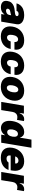

<svg xmlns="http://www.w3.org/2000/svg" viewBox="1902 -2668 777 4620"><g transform="rotate(90 2290.0 -358.5)"><path d="M4.3 -150.6Q14.2 -210.6 46.9 -246.8Q80.3 -283.7 127.8 -301.7Q175.4 -319.6 233 -323.9Q268.5 -326.7 292.8 -330.4Q317.1 -334.2 333.1 -339.1Q363.6 -348.7 367.9 -372.2V-373.6Q371.1 -394.9 356.7 -406.2Q342.3 -417.6 316.8 -417.6Q289.1 -417.6 269 -405.5Q248.9 -393.5 241.5 -367.9H61.1Q72.1 -417.3 108 -459.9Q125.7 -481.2 149.1 -498.2Q172.6 -515.3 201.9 -527.3Q231.2 -539.4 266.3 -546Q301.5 -552.6 342.3 -552.6Q400.6 -552.6 444.8 -538.7Q489 -524.9 517.6 -500.7Q546.2 -476.6 558.2 -443.9Q570.3 -411.2 563.9 -373.6L501.4 0H318.2L331 -76.7H326.7Q294.7 -30.9 251.4 -11.2Q208.1 8.5 154.8 8.5Q77.1 8.5 33.7 -30.5Q-9.6 -69.6 4.3 -150.6ZM240.1 -115.1Q273.1 -115.1 303.3 -135.7Q333.1 -155.9 339.5 -193.2L346.6 -238.6Q330.6 -232.2 309.8 -227.6Q289.1 -223 265.6 -218.8Q230.1 -213.4 211.6 -198.3Q193.2 -183.2 190.3 -161.9Q187.1 -139.6 200.8 -127.3Q214.5 -115.1 240.1 -115.1Z M620.7 -271.3Q631 -334.9 658.9 -386.9Q686.8 -438.9 729.6 -475.7Q772.4 -512.4 828.3 -532.5Q884.2 -552.6 950.3 -552.6Q1071 -552.6 1130.7 -488.6Q1190.3 -424.7 1173.3 -318.2H991.5Q994.7 -361.2 978 -383.7Q961.3 -406.2 929 -406.2Q889.6 -406.2 860.6 -373Q831.7 -339.8 821 -272.7Q810.4 -205.6 827.8 -172.4Q845.2 -139.2 883.5 -139.2Q916.9 -139.2 941.8 -161.8Q966.6 -184.3 977.3 -227.3H1159.1Q1149.1 -172.9 1123.2 -129.1Q1097.3 -85.2 1058.2 -54.3Q1019.2 -23.4 968 -6.7Q916.9 9.9 856.5 9.9Q790.1 9.9 740.9 -10.5Q691.8 -30.9 661.4 -67.8Q631 -104.8 620.6 -156.6Q610.1 -208.5 620.7 -271.3Z M1227.3 -271.3Q1237.6 -334.9 1265.4 -386.9Q1293.3 -438.9 1336.1 -475.7Q1378.9 -512.4 1434.8 -532.5Q1490.8 -552.6 1556.8 -552.6Q1677.6 -552.6 1737.2 -488.6Q1796.9 -424.7 1779.8 -318.2H1598Q1601.2 -361.2 1584.5 -383.7Q1567.8 -406.2 1535.5 -406.2Q1496.1 -406.2 1467.2 -373Q1438.2 -339.8 1427.6 -272.7Q1416.9 -205.6 1434.3 -172.4Q1451.7 -139.2 1490.1 -139.2Q1523.4 -139.2 1548.3 -161.8Q1573.2 -184.3 1583.8 -227.3H1765.6Q1755.7 -172.9 1729.8 -129.1Q1703.8 -85.2 1664.8 -54.3Q1625.7 -23.4 1574.6 -6.7Q1523.4 9.9 1463.1 9.9Q1396.7 9.9 1347.5 -10.5Q1298.3 -30.9 1267.9 -67.8Q1237.6 -104.8 1227.1 -156.6Q1216.6 -208.5 1227.3 -271.3Z M1833.8 -271.3Q1844.5 -335.2 1872.3 -387.1Q1900.2 -438.9 1942.6 -475.7Q1985.1 -512.4 2041 -532.5Q2096.9 -552.6 2163.4 -552.6Q2229.8 -552.6 2278.8 -532.1Q2327.8 -511.7 2358 -474.8Q2388.1 -437.9 2398.8 -386Q2409.4 -334.2 2399.1 -271.3Q2388.5 -208.1 2360.4 -156.1Q2332.4 -104 2289.8 -67.3Q2247.2 -30.5 2191.4 -10.3Q2135.7 9.9 2069.6 9.9Q2003.2 9.9 1954 -10.5Q1904.8 -30.9 1874.8 -67.8Q1844.8 -104.8 1834.2 -156.6Q1823.5 -208.5 1833.8 -271.3ZM2093.8 -134.9Q2112.9 -134.9 2129.8 -144.4Q2146.7 -153.8 2160.2 -171.7Q2173.7 -189.6 2183.6 -215.2Q2193.5 -240.8 2198.9 -272.7Q2204.2 -304.7 2202.6 -330.3Q2201 -355.8 2193.4 -373.8Q2185.7 -391.7 2172.1 -401.1Q2158.4 -410.5 2139.2 -410.5Q2120 -410.5 2103.2 -401.1Q2086.3 -391.7 2072.8 -373.8Q2059.3 -355.8 2049.4 -330.3Q2039.4 -304.7 2034.1 -272.7Q2028.8 -240.8 2030.2 -215.2Q2031.6 -189.6 2039.2 -171.7Q2046.9 -153.8 2060.7 -144.4Q2074.6 -134.9 2093.8 -134.9Z M2433.2 0 2524.1 -545.5H2714.5L2697.4 -441.8H2703.1Q2727.6 -499.3 2764.6 -525.9Q2801.5 -552.6 2845.2 -552.6Q2858 -552.6 2869.9 -550.6Q2881.7 -548.7 2893.5 -545.5L2865.1 -377.8Q2858.3 -380.7 2849.3 -382.6Q2840.2 -384.6 2830.6 -385.7Q2821 -386.7 2811.4 -387.3Q2801.8 -387.8 2794 -387.8Q2771.3 -387.8 2751.4 -379.8Q2731.5 -371.8 2716.1 -358Q2700.6 -344.1 2690.3 -325.1Q2680 -306.1 2676.1 -284.1L2629.3 0Z M2894.9 -272.7Q2911.6 -371.4 2952.4 -433.2Q2973 -464.1 2997 -486.7Q3021 -509.2 3046.9 -523.8Q3072.8 -538.4 3100 -545.5Q3127.1 -552.6 3154.1 -552.6Q3214.8 -552.6 3248.2 -522.4Q3281.2 -492.5 3290.5 -450.3H3293.3L3339.5 -727.3H3535.5L3414.8 0H3220.2L3235.1 -89.5H3230.8Q3217.7 -66.8 3199.8 -48.8Q3181.8 -30.9 3160.2 -18.5Q3138.5 -6 3114 0.5Q3089.5 7.1 3063.2 7.1Q3005.7 7.1 2961.3 -23.4Q2939.3 -38.7 2923.3 -61.8Q2907.3 -84.9 2898.3 -116.1Q2889.2 -147.4 2888.1 -186.4Q2887.1 -225.5 2894.9 -272.7ZM3160.5 -143.5Q3180.8 -143.5 3198.3 -152.5Q3215.9 -161.6 3229.9 -178.3Q3244 -195 3253.9 -218.9Q3263.8 -242.9 3268.5 -272.7Q3273.4 -303.3 3271.5 -327.2Q3269.5 -351.2 3261 -367.9Q3252.5 -384.6 3237.9 -393.3Q3223.4 -402 3203.1 -402Q3182.9 -402 3165.7 -393.3Q3148.4 -384.6 3134.8 -367.9Q3121.1 -351.2 3111.3 -327.2Q3101.6 -303.3 3096.6 -272.7Q3091.6 -242.5 3093.4 -218.4Q3095.2 -194.2 3103.3 -177.7Q3111.5 -161.2 3125.9 -152.3Q3140.3 -143.5 3160.5 -143.5Z M3536.9 -271.3Q3547.6 -333.1 3575.1 -384.8Q3602.6 -436.4 3644.5 -473.7Q3686.4 -511 3741.1 -531.8Q3795.8 -552.6 3860.8 -552.6Q3922.6 -552.6 3969.5 -533.2Q4016.3 -513.8 4045.6 -477.6Q4074.9 -441.4 4085.4 -389.6Q4095.9 -337.7 4085.2 -272.7L4078.1 -227.3H3723.4L3721.6 -218.8Q3718.4 -199.2 3721.8 -182.5Q3725.1 -165.8 3734.9 -153.6Q3744.7 -141.3 3760.7 -134.6Q3776.6 -127.8 3798.3 -127.8Q3828.1 -127.8 3853 -140.3Q3877.8 -152.7 3890.6 -176.1H4069.6Q4040.8 -90.9 3963.1 -40.5Q3886 9.9 3771.3 9.9Q3640.3 9.9 3577.4 -64.6Q3514.6 -139.2 3536.9 -271.3ZM3743.6 -335.2H3914.8Q3920.1 -371.1 3900.2 -392.8Q3880 -414.8 3843.8 -414.8Q3825.6 -414.8 3809.1 -408.9Q3792.6 -403.1 3779.3 -392.6Q3766 -382.1 3756.7 -367.5Q3747.5 -353 3743.6 -335.2Z M4119.3 0 4210.2 -545.5H4400.6L4383.5 -441.8H4389.2Q4413.7 -499.3 4450.6 -525.9Q4487.6 -552.6 4531.2 -552.6Q4544 -552.6 4555.9 -550.6Q4567.8 -548.7 4579.5 -545.5L4551.1 -377.8Q4544.4 -380.7 4535.3 -382.6Q4526.3 -384.6 4516.7 -385.7Q4507.1 -386.7 4497.5 -387.3Q4487.9 -387.8 4480.1 -387.8Q4457.4 -387.8 4437.5 -379.8Q4417.6 -371.8 4402.2 -358Q4386.7 -344.1 4376.4 -325.1Q4366.1 -306.1 4362.2 -284.1L4315.3 0Z"/></g></svg>

Font: Inter P Black
Style: Italic
Weight: 900
Italic angle: -9.40001°
Designer: Rasmus Andersson
Foundry: rsms
Version: Version 3.018;git-588b23468